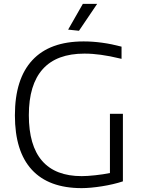

<svg xmlns="http://www.w3.org/2000/svg" viewBox="-20 -964 726 992"><path d="M332 -811 408 -944H482L388 -805ZM402 8Q232 8 144.5 -87Q57 -182 57 -368Q57 -556 147 -653Q237 -750 412 -750Q506 -750 608 -723V-660Q575 -668 549 -673Q523 -678 500.5 -681Q478 -684 458 -685.5Q438 -687 416 -687Q273 -687 201 -607Q129 -527 129 -369Q129 -212 197.5 -133Q266 -54 402 -54Q430 -54 472 -58.5Q514 -63 548 -70V-376H615V-27Q591 -19 563 -12.5Q535 -6 506.5 -1.5Q478 3 451 5.5Q424 8 402 8Z"/></svg>

Font: Encode Sans Wide
Style: Light
Weight: 300
Designer: Pablo Impallari, Andres Torresi
Foundry: Pablo Impallari, Andres Torresi
Version: Version 1.000; ttfautohint (v1.00) -l 8 -r 50 -G 200 -x 14 -